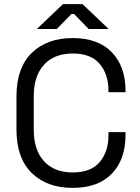

<svg xmlns="http://www.w3.org/2000/svg" viewBox="-20 -899 682 933"><path d="M333 14Q208 14 134 -58.5Q60 -131 60 -270V-430Q60 -569 134 -641.5Q208 -714 333 -714Q457 -714 523.5 -645Q590 -576 590 -456V-451H507V-459Q507 -538 464.5 -588.5Q422 -639 333 -639Q244 -639 194 -584.5Q144 -530 144 -432V-268Q144 -170 194 -115.5Q244 -61 333 -61Q422 -61 464.5 -111.5Q507 -162 507 -241V-257H590V-244Q590 -124 523.5 -55Q457 14 333 14ZM159 -758 286 -879H381L508 -758H411L340 -831H327L256 -758Z"/></svg>

Font: Space Grotesk
Style: Regular
Weight: 400
Designer: Florian Karsten
Foundry: Florian Karsten
Version: Version 2.000